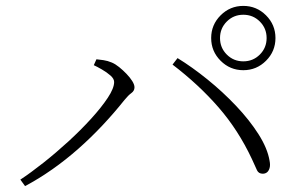

<svg xmlns="http://www.w3.org/2000/svg" viewBox="-20 -727 1040 651"><path d="M696 -598Q696 -643 728 -675Q760 -707 805 -707Q850 -707 882 -675Q914 -643 914 -598Q914 -553 882 -521Q850 -489 805 -489Q760 -489 728 -521Q696 -553 696 -598ZM726 -598Q726 -565 749 -542Q772 -519 805 -519Q838 -519 861 -542Q884 -565 884 -598Q884 -631 861 -654Q838 -677 805 -677Q772 -677 749 -654Q726 -631 726 -598ZM298 -506 307 -526Q317 -525 331 -523Q345 -521 359 -515Q371 -510 384 -499.5Q397 -489 409 -476.5Q421 -464 428.5 -452Q436 -440 436 -431Q436 -419 425.5 -411.5Q415 -404 402 -388Q367 -344 327.5 -302Q288 -260 245.5 -222.5Q203 -185 157.5 -153Q112 -121 65 -96L49 -118Q84 -141 127 -175Q170 -209 212 -247.5Q254 -286 289 -324.5Q324 -363 345.5 -395.5Q367 -428 367 -449Q367 -460 354.5 -471Q342 -482 325.5 -491.5Q309 -501 298 -506ZM871 -138Q857 -138 851.5 -149.5Q846 -161 834 -188Q788 -286 721 -363Q654 -440 565 -508L582 -530Q631 -500 683 -458Q735 -416 780.5 -368Q826 -320 856.5 -272Q887 -224 894 -182Q897 -167 894 -157Q891 -147 885 -142.5Q879 -138 871 -138Z"/></svg>

Font: Early Summer Mincho VF
Style: Regular
Weight: 250
Designer: GuiWonder
Version: Version 1.002